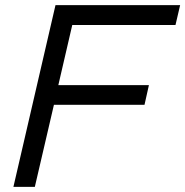

<svg xmlns="http://www.w3.org/2000/svg" viewBox="-20 -724 718 744"><path d="M678 -704 660 -627H260L206 -394H557L540 -318H189L115 0H32L195 -704Z"/></svg>

Font: CBA Beacon Sans
Style: Italic
Weight: 400
Italic angle: -13°
Designer: Wei Huang
Foundry: Wei Huang
Version: Version 1.002